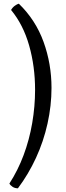

<svg xmlns="http://www.w3.org/2000/svg" viewBox="-20 -820 360 1040"><path d="M77 200Q60 200 47.5 191.5Q35 183 31 174Q77 103 108 20Q139 -63 154.5 -153.5Q170 -244 170 -333Q170 -460 138 -573Q106 -686 40 -766Q48 -780 60.5 -789Q73 -798 82 -800Q173 -712 216 -593Q259 -474 259 -344Q259 -248 237.5 -151Q216 -54 175 35Q134 124 77 200Z"/></svg>

Font: Texturina Medium 12pt
Style: Regular
Weight: 400
Version: Version 1.002